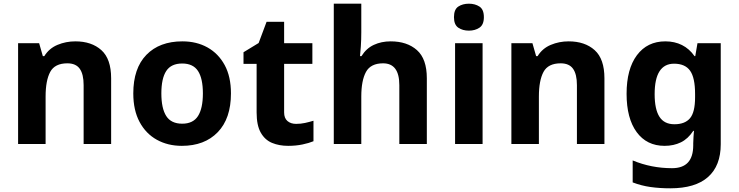

<svg xmlns="http://www.w3.org/2000/svg" viewBox="-20 -780 4002 1040"><path d="M388 -556Q476 -556 529 -508.5Q582 -461 582 -356V0H433V-319Q433 -378 412 -407.5Q391 -437 345 -437Q277 -437 252 -390.5Q227 -344 227 -257V0H78V-546H192L212 -476H220Q246 -518 291.5 -537Q337 -556 388 -556Z M1231 -274Q1231 -138 1159.5 -64Q1088 10 965 10Q889 10 829.5 -23Q770 -56 736 -119.5Q702 -183 702 -274Q702 -410 773 -483Q844 -556 968 -556Q1045 -556 1104 -523Q1163 -490 1197 -427.5Q1231 -365 1231 -274ZM854 -274Q854 -193 880.5 -151.5Q907 -110 967 -110Q1026 -110 1052.5 -151.5Q1079 -193 1079 -274Q1079 -355 1052.5 -395.5Q1026 -436 967 -436Q907 -436 880.5 -395.5Q854 -355 854 -274Z M1584 -109Q1609 -109 1632 -114Q1655 -119 1678 -126V-15Q1654 -5 1618.5 2.5Q1583 10 1541 10Q1492 10 1453.5 -6Q1415 -22 1392.5 -61.5Q1370 -101 1370 -171V-434H1299V-497L1381 -547L1424 -662H1519V-546H1672V-434H1519V-171Q1519 -140 1537 -124.5Q1555 -109 1584 -109Z M1937 -605Q1937 -565 1934.5 -528Q1932 -491 1930 -476H1938Q1964 -518 2005 -537Q2046 -556 2096 -556Q2185 -556 2238.5 -508.5Q2292 -461 2292 -356V0H2143V-319Q2143 -437 2055 -437Q1988 -437 1962.5 -390.5Q1937 -344 1937 -257V0H1788V-760H1937Z M2594 -546V0H2445V-546ZM2520 -760Q2553 -760 2577 -744.5Q2601 -729 2601 -687Q2601 -646 2577 -630Q2553 -614 2520 -614Q2486 -614 2462.5 -630Q2439 -646 2439 -687Q2439 -729 2462.5 -744.5Q2486 -760 2520 -760Z M3060 -556Q3148 -556 3201 -508.5Q3254 -461 3254 -356V0H3105V-319Q3105 -378 3084 -407.5Q3063 -437 3017 -437Q2949 -437 2924 -390.5Q2899 -344 2899 -257V0H2750V-546H2864L2884 -476H2892Q2918 -518 2963.5 -537Q3009 -556 3060 -556Z M3584 -556Q3634 -556 3674 -536Q3714 -516 3742 -476H3746L3758 -546H3884V1Q3884 118 3815 179Q3746 240 3611 240Q3553 240 3503.5 233Q3454 226 3407 208V89Q3508 131 3620 131Q3678 131 3706.5 100Q3735 69 3735 7V-4Q3735 -21 3736.5 -39Q3738 -57 3739 -71H3735Q3707 -28 3668 -9Q3629 10 3580 10Q3483 10 3428.5 -64.5Q3374 -139 3374 -272Q3374 -406 3430 -481Q3486 -556 3584 -556ZM3631 -435Q3579 -435 3552.5 -394Q3526 -353 3526 -270Q3526 -188 3552 -147.5Q3578 -107 3633 -107Q3690 -107 3717.5 -139.5Q3745 -172 3745 -253V-271Q3745 -359 3718 -397Q3691 -435 3631 -435Z"/></svg>

Font: Noto Sans Nag Mundari
Style: Bold
Weight: 700
Version: Version 1.000